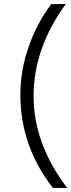

<svg xmlns="http://www.w3.org/2000/svg" viewBox="-20 -727 350 943"><path d="M80 -262Q80 -381 121 -498Q162 -615 232 -707H303Q145 -490 145 -255.5Q145 -21 310 196H240Q80 -8 80 -262Z"/></svg>

Font: Hind Kochi Light
Style: Regular
Weight: 300
Designer: Dhruvi Tolia
Foundry: Indian Type Foundry
Version: Version 0.702;PS 1.0;hotconv 1.0.81;makeotf.lib2.5.63406